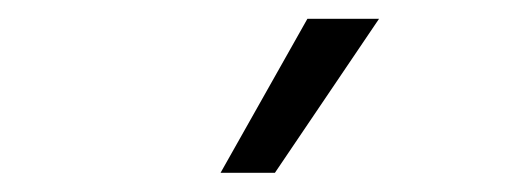

<svg xmlns="http://www.w3.org/2000/svg" viewBox="-20 -802 537 201"><path d="M210.9 -621.1H267.8L376.8 -782.3H301.8Z"/></svg>

Font: TID UI Light
Style: Regular
Weight: 300
Designer: The TID Project Authors
Foundry: Bakken & Bæck
Version: Version 1.001;hotconv 1.0.109;makeotfexe 2.5.65596